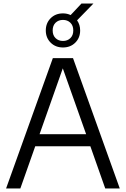

<svg xmlns="http://www.w3.org/2000/svg" viewBox="-20 -1070 714 1090"><path d="M14.5 0 280 -740H394.5L660 0H577.5L493 -239.5H180L95.5 0ZM204.5 -308H469L336.5 -682ZM337.5 -800.5Q295 -800.5 267.5 -828Q240 -855.5 240 -897Q240 -939 267.5 -966.5Q295 -994 337.5 -994Q361 -994 381 -984.5L442.5 -1050H510.5L417.5 -954.5Q435 -930 435 -897Q435 -855.5 407.5 -828Q380 -800.5 337.5 -800.5ZM337.5 -837.5Q363 -837.5 379.5 -853.5Q396 -869.5 396 -897Q396 -925 379.5 -941Q363 -957 337.5 -957Q312 -957 295.5 -941Q279 -925 279 -897Q279 -869.5 295.5 -853.5Q312 -837.5 337.5 -837.5Z"/></svg>

Font: Encode Sans
Style: Regular
Weight: 400
Designer: Multiple Designers
Foundry: Impallari Type
Version: Version 3.002; ttfautohint (v1.8.3) -l 8 -r 50 -G 200 -x 14 